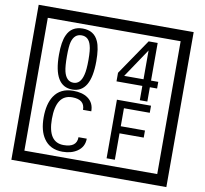

<svg xmlns="http://www.w3.org/2000/svg" viewBox="-106 -1075 1366 1281"><g transform="rotate(10 577.5 -435.0)"><path d="M1103 90H53V-960H1103ZM1028 15V-885H128V15ZM497 -656Q497 -442 371 -442Q244 -442 244 -656Q244 -744 265 -789Q294 -855 371 -855Q448 -855 477 -789Q497 -745 497 -656ZM444 -656Q444 -723 435 -752Q420 -809 371 -809Q322 -809 306 -752Q298 -723 298 -656Q298 -587 306 -553Q322 -488 371 -488Q419 -488 435 -554Q444 -587 444 -656ZM928 -547H879V-450H828V-547H653V-605L818 -847H879V-592H928ZM828 -592V-787L697 -592ZM524 -136Q524 -80 478 -49Q438 -22 379 -22Q294 -22 252 -84Q216 -136 216 -226Q216 -317 251 -371Q293 -435 380 -435Q442 -435 479 -409Q522 -379 522 -321H466Q466 -391 381 -391Q272 -391 272 -226Q272 -67 379 -67Q468 -67 468 -136ZM908 -379H733V-257H897V-209H733V-30H677V-427H908Z"/></g></svg>

Font: Unicode BMP Fallback SIL
Style: Regular
Weight: 400
Foundry: NRSI, SIL International
Version: Version 5.1 Based on Unicode 5.1